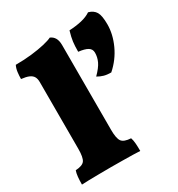

<svg xmlns="http://www.w3.org/2000/svg" viewBox="-174 -846 896 964"><g transform="rotate(-30 274.0 -364.0)"><path d="M20 3Q20 -22 22 -41.5Q24 -61 29 -75Q69 -77 81.5 -94.5Q94 -112 94 -162V-549Q94 -568 87 -580Q80 -592 64 -599Q48 -606 20 -609Q20 -628 22.5 -648Q25 -668 33 -684Q83 -684 126 -689Q169 -694 201 -701.5Q233 -709 249 -717Q266 -710 275 -694.5Q284 -679 284 -653V-162Q284 -112 297 -94.5Q310 -77 350 -75Q355 -61 356.5 -41.5Q358 -22 358 3Q346 2 319 1.5Q292 1 258 0.5Q224 0 189 0Q155 0 120.5 0.5Q86 1 59 1.5Q32 2 20 3ZM479 -731Q508 -723 520.5 -702Q533 -681 533 -630Q533 -573 506 -514Q479 -455 429 -411Q405 -411 387.5 -416Q370 -421 353 -431Q385 -463 396.5 -487.5Q408 -512 408 -538Q408 -559 390.5 -569.5Q373 -580 337 -584Q337 -618 340 -641.5Q343 -665 353 -699Q393 -701 425 -708.5Q457 -716 479 -731Z"/></g></svg>

Font: Vollkorn Black
Style: Regular
Weight: 900
Designer: Friedrich Althausen
Foundry: Friedrich Althausen
Version: Version 5.000